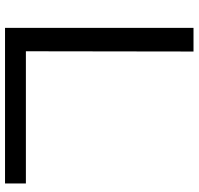

<svg xmlns="http://www.w3.org/2000/svg" viewBox="-33 -757 790 764"><g transform="rotate(90 362.0 -375.0)"><path d="M91 -750V0H710V-83H184L185 -750Z"/></g></svg>

Font: Bounded Light
Style: Regular
Weight: 300
Designer: Vlad Churkin
Version: Version 3.0